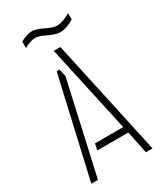

<svg xmlns="http://www.w3.org/2000/svg" viewBox="-206 -902 830 979"><g transform="rotate(-30 209.5 -412.5)"><path d="M86.9 -765.6V-803.7Q125 -825.2 155.3 -825.2Q179.7 -825.2 224.6 -802.7Q258.8 -785.2 283.2 -785.2Q317.4 -786.1 361.3 -812.5V-775.4Q316.4 -748 279.3 -748Q252.9 -748 207 -770.5Q173.8 -787.1 151.4 -787.1Q121.1 -786.1 86.9 -765.6ZM29.3 0 163.1 -585H179.7L189.5 -541L68.4 0ZM140.6 -131.8 148.4 -168.9H314.5L202.1 -682.6H241.2L389.6 0H350.6L323.2 -131.8Z"/></g></svg>

Font: Post No Bills Colombo Light
Style: Regular
Weight: 300
Designer: Kosala Senevirathne, Siva Puranthara, Lasantha Premarathna, Tharique Azeez
Foundry: Mooniak
Version: Version 1.220 ; ttfautohint (v1.6)